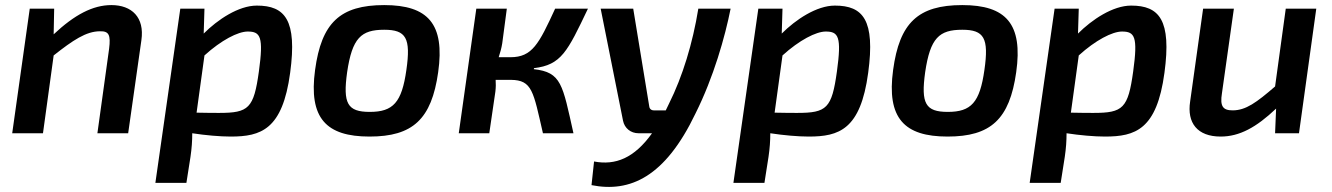

<svg xmlns="http://www.w3.org/2000/svg" viewBox="-20 -524 5238 755"><path d="M418 -504C345 -504 273 -466 191 -389L193 -490H97L28 0H149L191 -306C267 -366 319 -401 373 -401C408 -402 416 -387 409 -332L363 0H484L536 -366C549 -456 498 -504 418 -504Z M990 -502C918 -502 836 -447 781 -392L784 -490H689L591 195H713L729 93C734 59 736 30 736 0C788 8 845 13 887 13C1006 13 1091 -14 1121 -238C1149 -445 1101 -502 990 -502ZM998 -243C978 -98 958 -80 842 -80C824 -80 792 -80 753 -81L784 -306C850 -366 916 -400 954 -400C1004 -400 1017 -380 998 -243Z M1491 -504C1317 -504 1244 -434 1219 -249C1193 -59 1263 13 1433 13C1603 13 1677 -55 1703 -240C1730 -430 1663 -504 1491 -504ZM1491 -407C1577 -407 1596 -374 1578 -249C1560 -121 1526 -84 1434 -84C1346 -84 1328 -117 1345 -240C1365 -375 1400 -407 1491 -407Z M2079 -252 2080 -256C2187 -269 2211 -320 2292 -490H2163C2099 -351 2073 -299 1987 -299H1941C1947 -317 1952 -335 1955 -354L1973 -490H1853L1784 0H1904L1928 -164C1930 -181 1930 -196 1929 -210H1989C2073 -209 2077 -165 2115 0H2235C2192 -192 2188 -240 2079 -252Z M2726 -490C2704 -354 2664 -223 2611 -117C2607 -108 2602 -99 2598 -90H2551C2541 -90 2534 -96 2533 -106L2470 -490H2342L2430 -49C2436 -20 2460 0 2491 0H2544C2474 98 2400 127 2316 111L2306 204C2457 234 2595 173 2715 -78C2786 -220 2831 -379 2853 -490Z M3263 -502C3191 -502 3109 -447 3054 -392L3057 -490H2962L2864 195H2986L3002 93C3007 59 3009 30 3009 0C3061 8 3118 13 3160 13C3279 13 3364 -14 3394 -238C3422 -445 3374 -502 3263 -502ZM3271 -243C3251 -98 3231 -80 3115 -80C3097 -80 3065 -80 3026 -81L3057 -306C3123 -366 3189 -400 3227 -400C3277 -400 3290 -380 3271 -243Z M3764 -504C3590 -504 3517 -434 3492 -249C3466 -59 3536 13 3706 13C3876 13 3950 -55 3976 -240C4003 -430 3936 -504 3764 -504ZM3764 -407C3850 -407 3869 -374 3851 -249C3833 -121 3799 -84 3707 -84C3619 -84 3601 -117 3618 -240C3638 -375 3673 -407 3764 -407Z M4428 -502C4356 -502 4274 -447 4219 -392L4222 -490H4127L4029 195H4151L4167 93C4172 59 4174 30 4174 0C4226 8 4283 13 4325 13C4444 13 4529 -14 4559 -238C4587 -445 4539 -502 4428 -502ZM4436 -243C4416 -98 4396 -80 4280 -80C4262 -80 4230 -80 4191 -81L4222 -306C4288 -366 4354 -400 4392 -400C4442 -400 4455 -380 4436 -243Z M5036 -490 4994 -184C4921 -121 4879 -90 4827 -90C4788 -90 4777 -107 4785 -157L4832 -490H4711L4660 -125C4647 -41 4688 13 4780 13C4854 13 4920 -23 4998 -97L4994 0H5088L5156 -490Z"/></svg>

Font: Exo 2 Semi Bold
Style: Italic
Weight: 600
Italic angle: -8°
Designer: Natanael Gama
Version: Version 1.001;PS 001.001;hotconv 1.0.88;makeotf.lib2.5.64775